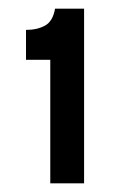

<svg xmlns="http://www.w3.org/2000/svg" viewBox="-20 -693 283 443"><path d="M96 -270V-555H40V-624Q66 -624 84 -634Q102 -644 107 -673H174V-270Z"/></svg>

Font: Bricolage Grotesque 10pt
Style: Regular
Weight: 400
Designer: Mathieu Triay
Foundry: Atelier Triay
Version: Version 1.000; ttfautohint (v1.8.4.7-5d5b);gftools[0.9.32]